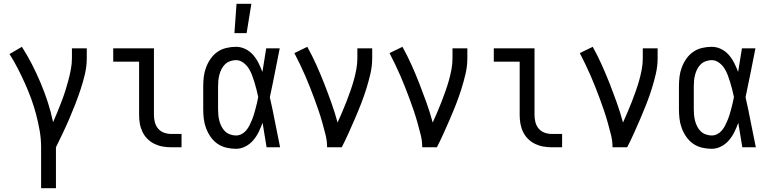

<svg xmlns="http://www.w3.org/2000/svg" viewBox="-20 -774 4040 1009"><path d="M196 215V0Q196 -44 188.5 -87Q181 -130 170 -172Q159 -214 144 -255Q129 -296 111 -336Q93 -376 73 -415Q53 -454 30 -490L95 -528Q124 -483 148.5 -435Q173 -387 194 -337Q215 -287 231.5 -236Q248 -185 259 -132Q271 -159 282 -186Q293 -213 303.5 -240.5Q314 -268 323 -296Q332 -324 339.5 -352.5Q347 -381 352.5 -410Q358 -439 358 -468V-520H436V-468Q436 -426 426.5 -385.5Q417 -345 404 -305.5Q391 -266 376 -227.5Q361 -189 344.5 -150.5Q328 -112 310 -74.5Q292 -37 274 0V215Z M934 0H880Q857 0 834.5 -4Q812 -8 791.5 -18Q771 -28 755 -44Q739 -60 729 -80.5Q719 -101 715 -123.5Q711 -146 711 -169V-450H575V-520H789V-169Q789 -150 794 -131Q799 -112 811.5 -97.5Q824 -83 842.5 -76.5Q861 -70 880 -70H934Z M1220 8Q1195 8 1169.5 2Q1144 -4 1123 -18.5Q1102 -33 1087 -54.5Q1072 -76 1063 -100Q1054 -124 1051 -149Q1048 -174 1048 -200V-320Q1048 -346 1051 -371Q1054 -396 1063 -420Q1072 -444 1087 -465.5Q1102 -487 1123 -501.5Q1144 -516 1169.5 -522Q1195 -528 1220 -528Q1246 -528 1269.5 -516.5Q1293 -505 1310 -485.5Q1327 -466 1338.5 -443Q1350 -420 1359 -396Q1364 -427 1369 -458Q1374 -489 1379 -520H1450Q1437 -456 1424.5 -391.5Q1412 -327 1398 -263Q1413 -198 1425.5 -132Q1438 -66 1452 0H1381Q1376 -32 1370.5 -64Q1365 -96 1360 -128V-129Q1351 -104 1339.5 -80.5Q1328 -57 1311 -37Q1294 -17 1270 -4.5Q1246 8 1220 8ZM1220 -62Q1236 -62 1250 -69.5Q1264 -77 1274 -89Q1284 -101 1291 -115Q1298 -129 1304 -143.5Q1310 -158 1314.5 -173Q1319 -188 1323 -203Q1327 -218 1330.5 -233Q1334 -248 1337 -264Q1333 -283 1328 -303Q1323 -323 1317 -342.5Q1311 -362 1304 -380.5Q1297 -399 1286 -416Q1275 -433 1257.5 -445.5Q1240 -458 1220 -458Q1205 -458 1189.5 -452.5Q1174 -447 1163 -436.5Q1152 -426 1144.5 -411.5Q1137 -397 1133 -382Q1129 -367 1127.5 -351.5Q1126 -336 1126 -320V-200Q1126 -184 1127.5 -168.5Q1129 -153 1133 -138Q1137 -123 1144.5 -108.5Q1152 -94 1163 -83.5Q1174 -73 1189.5 -67.5Q1205 -62 1220 -62ZM1212 -600 1223 -754H1301L1276 -600Z M1699 0Q1699 -33 1691 -65Q1683 -97 1674 -129Q1665 -161 1654.5 -192Q1644 -223 1632.5 -254Q1621 -285 1609 -315.5Q1597 -346 1584 -376Q1571 -406 1556.5 -436Q1542 -466 1527 -495L1595 -528Q1621 -481 1643 -432Q1665 -383 1684.5 -333Q1704 -283 1722 -232.5Q1740 -182 1754 -130Q1766 -157 1778 -184.5Q1790 -212 1800.5 -239.5Q1811 -267 1821 -295Q1831 -323 1839 -351.5Q1847 -380 1852.5 -409Q1858 -438 1858 -468V-520H1936V-468Q1936 -427 1926.5 -386Q1917 -345 1904.5 -305.5Q1892 -266 1877 -227.5Q1862 -189 1845.5 -151Q1829 -113 1812 -75Q1795 -37 1776 0Z M2199 0Q2199 -33 2191 -65Q2183 -97 2174 -129Q2165 -161 2154.5 -192Q2144 -223 2132.5 -254Q2121 -285 2109 -315.5Q2097 -346 2084 -376Q2071 -406 2056.5 -436Q2042 -466 2027 -495L2095 -528Q2121 -481 2143 -432Q2165 -383 2184.5 -333Q2204 -283 2222 -232.5Q2240 -182 2254 -130Q2266 -157 2278 -184.5Q2290 -212 2300.5 -239.5Q2311 -267 2321 -295Q2331 -323 2339 -351.5Q2347 -380 2352.5 -409Q2358 -438 2358 -468V-520H2436V-468Q2436 -427 2426.5 -386Q2417 -345 2404.5 -305.5Q2392 -266 2377 -227.5Q2362 -189 2345.5 -151Q2329 -113 2312 -75Q2295 -37 2276 0Z M2934 0H2880Q2857 0 2834.5 -4Q2812 -8 2791.5 -18Q2771 -28 2755 -44Q2739 -60 2729 -80.5Q2719 -101 2715 -123.5Q2711 -146 2711 -169V-450H2575V-520H2789V-169Q2789 -150 2794 -131Q2799 -112 2811.5 -97.5Q2824 -83 2842.5 -76.5Q2861 -70 2880 -70H2934Z M3199 0Q3199 -33 3191 -65Q3183 -97 3174 -129Q3165 -161 3154.5 -192Q3144 -223 3132.5 -254Q3121 -285 3109 -315.5Q3097 -346 3084 -376Q3071 -406 3056.5 -436Q3042 -466 3027 -495L3095 -528Q3121 -481 3143 -432Q3165 -383 3184.5 -333Q3204 -283 3222 -232.5Q3240 -182 3254 -130Q3266 -157 3278 -184.5Q3290 -212 3300.5 -239.5Q3311 -267 3321 -295Q3331 -323 3339 -351.5Q3347 -380 3352.5 -409Q3358 -438 3358 -468V-520H3436V-468Q3436 -427 3426.5 -386Q3417 -345 3404.5 -305.5Q3392 -266 3377 -227.5Q3362 -189 3345.5 -151Q3329 -113 3312 -75Q3295 -37 3276 0Z M3720 8Q3695 8 3669.5 2Q3644 -4 3623 -18.5Q3602 -33 3587 -54.5Q3572 -76 3563 -100Q3554 -124 3551 -149Q3548 -174 3548 -200V-320Q3548 -346 3551 -371Q3554 -396 3563 -420Q3572 -444 3587 -465.5Q3602 -487 3623 -501.5Q3644 -516 3669.5 -522Q3695 -528 3720 -528Q3746 -528 3769.5 -516.5Q3793 -505 3810 -485.5Q3827 -466 3838.5 -443Q3850 -420 3859 -396Q3864 -427 3869 -458Q3874 -489 3879 -520H3950Q3937 -456 3924.5 -391.5Q3912 -327 3898 -263Q3913 -198 3925.5 -132Q3938 -66 3952 0H3881Q3876 -32 3870.5 -64Q3865 -96 3860 -128V-129Q3851 -104 3839.5 -80.5Q3828 -57 3811 -37Q3794 -17 3770 -4.5Q3746 8 3720 8ZM3720 -62Q3736 -62 3750 -69.5Q3764 -77 3774 -89Q3784 -101 3791 -115Q3798 -129 3804 -143.5Q3810 -158 3814.5 -173Q3819 -188 3823 -203Q3827 -218 3830.5 -233Q3834 -248 3837 -264Q3833 -283 3828 -303Q3823 -323 3817 -342.5Q3811 -362 3804 -380.5Q3797 -399 3786 -416Q3775 -433 3757.5 -445.5Q3740 -458 3720 -458Q3705 -458 3689.5 -452.5Q3674 -447 3663 -436.5Q3652 -426 3644.5 -411.5Q3637 -397 3633 -382Q3629 -367 3627.5 -351.5Q3626 -336 3626 -320V-200Q3626 -184 3627.5 -168.5Q3629 -153 3633 -138Q3637 -123 3644.5 -108.5Q3652 -94 3663 -83.5Q3674 -73 3689.5 -67.5Q3705 -62 3720 -62Z"/></svg>

Font: Iosevka srxl
Style: Regular
Weight: 400
Monospace: yes
Designer: Belleve Invis
Foundry: Belleve Invis
Version: Version 33.0.1; ttfautohint (v1.8.3)